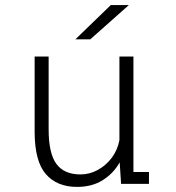

<svg xmlns="http://www.w3.org/2000/svg" viewBox="-20 -722 690 754"><path d="M282.5 12Q203.5 12 159.8 -38.5Q116 -89 116 -206V-500H171V-214.5Q171 -119.5 201.5 -78.2Q232 -37 296 -37Q331.5 -37 363.8 -54.5Q396 -72 418.8 -102.2Q441.5 -132.5 449 -171.5V-500H504V-46.5H565V0H455.5L450 -84.5Q426.5 -42 384.2 -15Q342 12 282.5 12ZM334.5 -567.5H276L415 -702H486Z"/></svg>

Font: Trispace ExtraLight
Style: Regular
Weight: 200
Designer: Tyler Finck
Foundry: Etcetera Type Company
Version: Version 1.210; ttfautohint (v1.8.3)